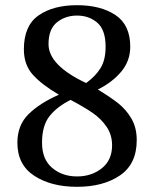

<svg xmlns="http://www.w3.org/2000/svg" viewBox="-20 -700 594 740"><path d="M47 -150Q47 -218 90.5 -260.5Q134 -303 207 -335Q142 -373 107 -411.5Q72 -450 72 -510Q72 -601 128.5 -640.5Q185 -680 277 -680Q368 -680 425 -642Q482 -604 482 -520Q482 -465 447 -423.5Q412 -382 357 -355Q405 -326 435.5 -302Q466 -278 486.5 -243Q507 -208 507 -160Q507 -68 442.5 -24Q378 20 277 20Q177 20 112 -22.5Q47 -65 47 -150ZM387 -520Q387 -585 355 -612.5Q323 -640 277 -640Q232 -640 199.5 -614Q167 -588 167 -530Q167 -448 312 -380Q348 -406 367.5 -437.5Q387 -469 387 -520ZM412 -140Q412 -180 391 -211Q370 -242 337.5 -264.5Q305 -287 252 -315Q200 -289 171 -252.5Q142 -216 142 -150Q142 -86 181 -53Q220 -20 277 -20Q333 -20 372.5 -51.5Q412 -83 412 -140Z"/></svg>

Font: Philosopher
Style: Regular
Weight: 400
Designer: Jovanny Lemonad
Foundry: Jovanny Lemonad
Version: Version 2.000